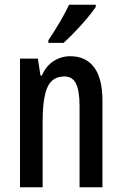

<svg xmlns="http://www.w3.org/2000/svg" viewBox="-20 -852 511 806"><path d="M275 -616Q340 -616 375 -569.5Q410 -523 410 -429V-66H314V-407Q314 -469 299.5 -500Q285 -531 250 -531Q200 -531 179.5 -486.5Q159 -442 159 -341V-66H64V-606H139L150 -535H156Q173 -575 205 -595.5Q237 -616 275 -616ZM382 -823Q369 -803 345 -774.5Q321 -746 294.5 -718.5Q268 -691 247 -672H183V-683Q237 -763 270 -832H382Z"/></svg>

Font: Noto Sans Malayalam UI ExtraCondensed Medium
Style: Regular
Weight: 500
Width: 2
Designer: Jelle Bosma - Monotype Design Team
Foundry: Monotype Imaging Inc.
Version: Version 2.104; ttfautohint (v1.8.4.7-5d5b)